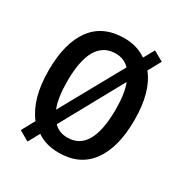

<svg xmlns="http://www.w3.org/2000/svg" viewBox="-182 -888 1015 1068"><g transform="rotate(30 325.5 -354.0)"><path d="M326 10Q243 10 185 -30L145 43L81 6L127 -78Q49 -178 49 -359Q49 -535 119 -630Q189 -725 326 -725Q407 -725 468 -683L506 -751L570 -715L525 -633Q601 -539 601 -358Q601 -183 531 -86.5Q461 10 326 10ZM194 -190 416 -590Q380 -627 327 -627Q169 -627 169 -358Q169 -253 194 -190ZM457 -520 238 -122Q271 -87 326 -87Q481 -87 481 -358Q481 -461 457 -520Z"/></g></svg>

Font: Noto Sans Display Medium Narrow
Style: Regular
Weight: 500
Width: 4
Designer: Monotype Design team
Foundry: Monotype Imaging Inc.
Version: Version 1.000